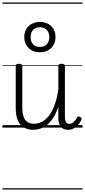

<svg xmlns="http://www.w3.org/2000/svg" viewBox="-20 -1030 686 1550"><path d="M250 18Q209 18 176.5 1Q144 -16 125.5 -54.5Q107 -93 107 -156V-496Q107 -506 113 -510.5Q119 -515 132 -515Q146 -515 153 -510.5Q160 -506 160 -496V-163Q160 -120 169.5 -90.5Q179 -61 200.5 -46Q222 -31 256 -31Q287 -31 317 -46Q347 -61 373.5 -94Q400 -127 420 -180.5Q440 -234 451 -310V-497Q451 -507 457.5 -511Q464 -515 478 -515Q491 -515 497.5 -511Q504 -507 504 -497V-91Q504 -72 507 -58.5Q510 -45 518 -37.5Q526 -30 540 -30Q551 -30 561 -35.5Q571 -41 581.5 -52.5Q592 -64 602 -82Q607 -90 613.5 -90Q620 -90 628 -85Q636 -81 638 -74.5Q640 -68 636 -61Q625 -37 608 -19Q591 -1 571.5 8.5Q552 18 531 18Q511 18 496.5 12Q482 6 472 -6Q462 -18 456.5 -35.5Q451 -53 451 -77V-170Q434 -116 410.5 -80Q387 -44 360 -22.5Q333 -1 304.5 8.5Q276 18 250 18ZM302 -608Q247 -608 211.5 -642Q176 -676 176 -731Q176 -767 192 -795Q208 -823 237 -838Q266 -853 302 -853Q358 -853 393 -819.5Q428 -786 428 -731Q428 -695 412 -667Q396 -639 368 -623.5Q340 -608 302 -608ZM302 -651Q326 -651 343 -661Q360 -671 369 -689Q378 -707 378 -731Q378 -767 357.5 -788.5Q337 -810 302 -810Q280 -810 262.5 -800Q245 -790 236 -772.5Q227 -755 227 -731Q227 -695 247 -673Q267 -651 302 -651ZM0 490H646V500H0ZM0 -20H646V0H0ZM0 -505H646V-500H0ZM0 -1010H646V-1000H0Z"/></svg>

Font: Playwrite PE Guides
Style: Regular
Weight: 400
Designer: Veronika Burian, José Scaglione
Foundry: TypeTogether
Version: Version 1.003